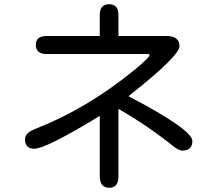

<svg xmlns="http://www.w3.org/2000/svg" viewBox="-20 -802 1040 903"><path d="M449.2 26.4V-256.8Q195.3 -102.5 141.6 -102.5Q97.7 -102.5 97.7 -147.5Q97.7 -177.7 147.5 -196.3Q389.6 -291 614.3 -474.6Q683.6 -532.2 683.6 -543Q683.6 -547.9 674.8 -547.9H200.2Q148.4 -547.9 148.4 -590.8Q148.4 -632.8 200.2 -632.8H449.2V-731.4Q449.2 -782.2 493.2 -782.2Q537.1 -782.2 537.1 -731.4V-632.8H761.7Q824.2 -632.8 824.2 -585Q824.2 -539.1 586.9 -351.6L584 -349.6Q884.8 -192.4 884.8 -138.7Q884.8 -93.8 836.9 -93.8Q816.4 -93.8 773.4 -131.8Q657.2 -221.7 537.1 -290V26.4Q537.1 81.1 494.1 81.1Q449.2 81.1 449.2 26.4Z"/></svg>

Font: jf-openhuninn-2.0
Style: Regular
Weight: 400
Designer: [Kosugi Maru]
Designed by MOTOYA      

[Varela Round]
Joe Prince (Latin component); Avraham Cornfeld (Hebrew component)
Foundry: justfont CO.,LTD.
Version: 2.0